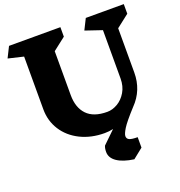

<svg xmlns="http://www.w3.org/2000/svg" viewBox="-188 -935 1264 1349"><g transform="rotate(-20 444.0 -261.0)"><path d="M793 -640V-309Q793 -177 703 -85Q627 -2 604 35.5Q581 73 581 90Q581 110 599 118Q617 126 660 126V204L585 264Q505 253 460.5 223Q416 193 416 148Q416 121 424 103L517 13Q486 20 453 20Q352 20 272.5 -19.5Q193 -59 148.5 -128.5Q104 -198 104 -285V-679L-10 -706L30 -786H414V-715L319 -641V-313Q319 -219 369 -166.5Q419 -114 521 -114Q560 -114 598.5 -136.5Q637 -159 662.5 -202Q688 -245 688 -303V-664L564 -706L604 -786H888V-714Z"/></g></svg>

Font: Inknut Antiqua Black
Style: Regular
Weight: 900
Designer: Claus Eggers Sørensen
Foundry: Claus Eggers Sørensen
Version: Version 1.003; ttfautohint (v1.8.2) -l 8 -r 50 -G 200 -x 14 